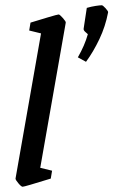

<svg xmlns="http://www.w3.org/2000/svg" viewBox="-20 -701 431 730"><path d="M39 -22 136 -574 91 -585 96 -615Q125 -624 162 -635Q199 -646 203 -646Q207 -646 219 -632.5Q231 -619 230 -615L133 -63L178 -52L173 -22Q73 9 66 9Q61 9 50 -4Q39 -17 39 -22ZM276 -483Q302 -528 314 -571Q312 -573 304.5 -579.5Q297 -586 298 -592L310 -671Q327 -676 343.5 -678.5Q360 -681 367 -681Q371 -681 381.5 -669.5Q392 -658 391 -654Q381 -601 358 -552.5Q335 -504 307 -466Z"/></svg>

Font: Grenze
Style: Italic
Weight: 400
Italic angle: -10°
Designer: Renata Polastri
Foundry: Omnibus-Type
Version: Version 1.002; ttfautohint (v1.8)